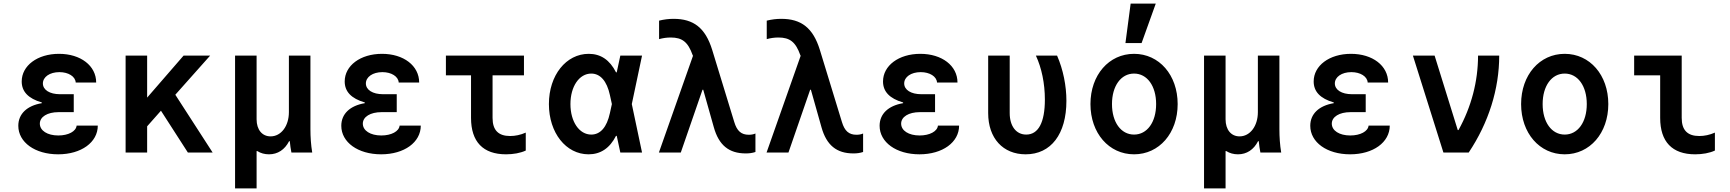

<svg xmlns="http://www.w3.org/2000/svg" viewBox="-20 -850 9640 1070"><path d="M402 -390H516C516 -484 429 -550 309 -550C188 -550 101 -484 101 -396C101 -340 137 -301 213 -279V-275C130 -261 82 -215 82 -149C82 -57 175 10 304 10C433 10 525 -57 525 -150H407C404 -118 361 -95 305 -95C244 -95 202 -122 202 -161C202 -199 244 -225 306 -225H391V-325H314C257 -325 219 -349 219 -385C219 -421 257 -448 311 -448C361 -448 400 -424 402 -390Z M680 0H800V-146L877 -233L1027 0H1165L957 -322L1151 -540H1003L800 -306V-540H680Z M1290 200H1410V-8H1414C1433 4 1455 10 1479 10C1528 10 1567 -16 1591 -63H1595C1597 -41 1600 -20 1604 0H1720C1713 -42 1710 -86 1710 -130V-540H1590V-225C1590 -148 1547 -90 1488 -90C1441 -90 1410 -127 1410 -185V-540H1290Z M2202 -390H2316C2316 -484 2229 -550 2109 -550C1988 -550 1901 -484 1901 -396C1901 -340 1937 -301 2013 -279V-275C1930 -261 1882 -215 1882 -149C1882 -57 1975 10 2104 10C2233 10 2325 -57 2325 -150H2207C2204 -118 2161 -95 2105 -95C2044 -95 2002 -122 2002 -161C2002 -199 2044 -225 2106 -225H2191V-325H2114C2057 -325 2019 -349 2019 -385C2019 -421 2057 -448 2111 -448C2161 -448 2200 -424 2202 -390Z M2725 -193V-430H2900V-540H2465V-430H2605V-193C2605 -60 2672 10 2800 10C2841 10 2880 3 2910 -11V-111C2881 -98 2851 -92 2823 -92C2757 -92 2725 -125 2725 -193Z M3261 -550C3135 -550 3039 -431 3039 -270C3039 -110 3134 10 3260 10C3327 10 3378 -24 3413 -93H3417L3437 0H3558L3501 -270L3558 -540H3437L3417 -447H3413C3378 -516 3328 -550 3261 -550ZM3379 -220C3362 -141 3326 -100 3275 -100C3208 -100 3159 -172 3159 -270C3159 -368 3208 -440 3275 -440C3325 -440 3362 -399 3379 -320L3390 -270Z M3652 0H3774L3895 -350H3899L3958 -141C3986 -41 4042 5 4136 5C4155 5 4172 3 4190 -3V-106C4179 -101 4166 -99 4153 -99C4111 -99 4087 -120 4072 -170L3949 -572C3911 -695 3845 -745 3734 -745C3707 -745 3682 -742 3653 -735V-632C3675 -638 3696 -641 3718 -641C3782 -641 3814 -616 3840 -543L3842 -539Z M4252 0H4374L4495 -350H4499L4558 -141C4586 -41 4642 5 4736 5C4755 5 4772 3 4790 -3V-106C4779 -101 4766 -99 4753 -99C4711 -99 4687 -120 4672 -170L4549 -572C4511 -695 4445 -745 4334 -745C4307 -745 4282 -742 4253 -735V-632C4275 -638 4296 -641 4318 -641C4382 -641 4414 -616 4440 -543L4442 -539Z M5202 -390H5316C5316 -484 5229 -550 5109 -550C4988 -550 4901 -484 4901 -396C4901 -340 4937 -301 5013 -279V-275C4930 -261 4882 -215 4882 -149C4882 -57 4975 10 5104 10C5233 10 5325 -57 5325 -150H5207C5204 -118 5161 -95 5105 -95C5044 -95 5002 -122 5002 -161C5002 -199 5044 -225 5106 -225H5191V-325H5114C5057 -325 5019 -349 5019 -385C5019 -421 5057 -448 5111 -448C5161 -448 5200 -424 5202 -390Z M5871 -540H5753C5785 -471 5803 -385 5803 -295C5803 -168 5767 -100 5699 -100C5643 -100 5607 -147 5607 -220V-540H5487V-220C5487 -79 5570 10 5696 10C5837 10 5923 -103 5923 -288C5923 -372 5905 -462 5871 -540Z M6300 10C6440 10 6543 -108 6543 -270C6543 -432 6440 -550 6300 -550C6160 -550 6057 -432 6057 -270C6057 -108 6160 10 6300 10ZM6300 -100C6227 -100 6177 -169 6177 -270C6177 -371 6227 -440 6300 -440C6373 -440 6423 -371 6423 -270C6423 -169 6373 -100 6300 -100ZM6421 -830H6281L6252 -610H6342Z M6690 200H6810V-8H6814C6833 4 6855 10 6879 10C6928 10 6967 -16 6991 -63H6995C6997 -41 7000 -20 7004 0H7120C7113 -42 7110 -86 7110 -130V-540H6990V-225C6990 -148 6947 -90 6888 -90C6841 -90 6810 -127 6810 -185V-540H6690Z M7602 -390H7716C7716 -484 7629 -550 7509 -550C7388 -550 7301 -484 7301 -396C7301 -340 7337 -301 7413 -279V-275C7330 -261 7282 -215 7282 -149C7282 -57 7375 10 7504 10C7633 10 7725 -57 7725 -150H7607C7604 -118 7561 -95 7505 -95C7444 -95 7402 -122 7402 -161C7402 -199 7444 -225 7506 -225H7591V-325H7514C7457 -325 7419 -349 7419 -385C7419 -421 7457 -448 7511 -448C7561 -448 7600 -424 7602 -390Z M8024 0H8165C8276 -166 8335 -354 8335 -540H8217C8217 -397 8180 -255 8108 -125H8104L7975 -540H7854Z M8700 10C8840 10 8943 -108 8943 -270C8943 -432 8840 -550 8700 -550C8560 -550 8457 -432 8457 -270C8457 -108 8560 10 8700 10ZM8700 -100C8627 -100 8577 -169 8577 -270C8577 -371 8627 -440 8700 -440C8773 -440 8823 -371 8823 -270C8823 -169 8773 -100 8700 -100Z M9352 -540H9087V-430H9232V-193C9232 -60 9299 10 9427 10C9468 10 9507 3 9537 -11V-111C9508 -98 9478 -92 9450 -92C9384 -92 9352 -125 9352 -193Z"/></svg>

Font: CommitMono
Style: Bold
Weight: 700
Monospace: yes
Designer: Eigil Nikolajsen
Foundry: Eigil Nikolajsen
Version: Version 1.143